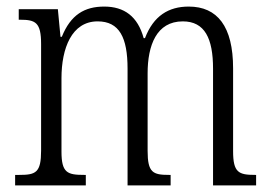

<svg xmlns="http://www.w3.org/2000/svg" viewBox="-20 -564 822 584"><path d="M26 0H241V-32H236C185 -32 167 -38 167 -103V-326C167 -417 198 -499 277 -499C343 -499 368 -450 368 -355V0H499V-32H494C445 -32 429 -39 429 -105V-341C429 -426 456 -499 536 -499C603 -499 628 -447 628 -355V0H759V-32H756C706 -32 689 -39 689 -104V-356C689 -484 641 -544 554 -544C493 -544 447 -516 421 -448H417C399 -514 358 -544 297 -544C237 -544 195 -519 168 -452H164L156 -536H37V-504H41C88 -504 105 -496 105 -430V-106C105 -39 89 -32 39 -32H26Z"/></svg>

Font: Noto Serif Thai Condensed Light
Style: Regular
Weight: 300
Width: 3
Designer: Monotype Design Team
Foundry: Monotype Imaging Inc.
Version: Version 2.002